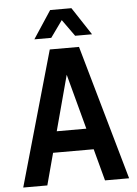

<svg xmlns="http://www.w3.org/2000/svg" viewBox="-60 -962 721 1008"><g transform="rotate(-5 300.0 -458.0)"><path d="M21 0 223 -710H377L579 0H452L407 -168H193L148 0ZM300 -570 222 -279H378ZM147 -770 243 -916H355L451 -770H362L299 -858L236 -770Z"/></g></svg>

Font: Geist Mono SemiBold
Style: Regular
Weight: 600
Monospace: yes
Designer: Basement.studio, Andrés Briganti, Mateo Zaragoza
Foundry: Basement.studio, Vercel, Andrés Briganti, Guido Ferreyra, Mateo Zaragoza
Version: Version 1.500; ttfautohint (v1.8.4.7-5d5b)